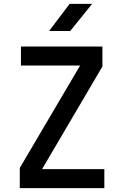

<svg xmlns="http://www.w3.org/2000/svg" viewBox="-20 -970 640 990"><path d="M82 0V-104L393 -632H88V-730H508V-627L197 -98H518V0ZM233 -810 339 -950H455L342 -810Z"/></svg>

Font: JetBrains Mono NL SemiBold
Style: Regular
Weight: 600
Designer: Philipp Nurullin, Konstantin Bulenkov
Foundry: JetBrains
Version: Version 2.304; ttfautohint (v1.8.4.7-5d5b)